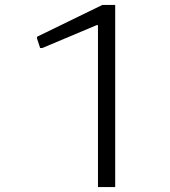

<svg xmlns="http://www.w3.org/2000/svg" viewBox="-20 -760 690 780"><path d="M378 -658H373L152 -565H143L130 -605L131 -611L396 -740H448V0H378Z"/></svg>

Font: Plata Sans Light
Style: Regular
Weight: 300
Designer: Pablo Impallari, Andres Torresi, & Cristiano Sobral
Foundry: Pablo Impallari, Andres Torresi, & Cristiano Sobral
Version: Version 1.00;December 28, 2019;FontCreator 12.0.0.2547 64-bi